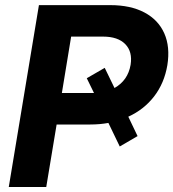

<svg xmlns="http://www.w3.org/2000/svg" viewBox="-20 -748 693 768"><path d="M15.1 0 135.7 -727.5H420.9Q502.4 -727.5 557.9 -698Q613.3 -668.5 637.2 -614.5Q661.1 -560.5 649.4 -487.3Q637.2 -415 596.4 -362.3Q555.7 -309.6 493.2 -281.2L530.3 -203.6L459 -162.1L413.6 -256.3Q378.9 -250 341.3 -250H206.5L165 0ZM398.9 -476.6 438 -396Q491.7 -426.3 502.4 -488.8Q510.7 -541 481.2 -571.3Q451.7 -601.6 392.1 -601.6H264.6L227.5 -376H354.5Q355 -376 356 -376L327.1 -435.1Z"/></svg>

Font: Inter Display
Style: Bold Italic
Weight: 700
Italic angle: -9.39999°
Designer: Rasmus Andersson
Foundry: rsms
Version: Version 4.000;git-a52131595